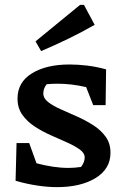

<svg xmlns="http://www.w3.org/2000/svg" viewBox="-20 -762 507 789"><path d="M44 -19 48 -174H100L130 -91Q164 -82 197 -77Q230 -72 262 -72Q287 -72 313 -76Q328 -95 328 -115Q328 -133 308 -147.5Q288 -162 257 -176Q226 -190 190.5 -205.5Q155 -221 123.5 -241.5Q92 -262 72 -290Q52 -318 52 -357Q52 -424 111 -460.5Q170 -497 266 -497Q300 -497 338 -492.5Q376 -488 416 -477L414 -330H363L334 -404Q274 -418 217 -418Q194 -418 172 -416Q158 -399 158 -378Q158 -358 178 -342.5Q198 -327 229.5 -313Q261 -299 296 -283.5Q331 -268 362.5 -248Q394 -228 414 -200.5Q434 -173 434 -134Q434 -68 373 -30.5Q312 7 214 7Q176 7 133 0.5Q90 -6 44 -19ZM149 -552 126 -592 309 -742H325L369 -660Q315 -629 260 -602.5Q205 -576 149 -552Z"/></svg>

Font: Piazzolla SemiBold
Style: Regular
Weight: 600
Designer: Juan Pablo del Peral
Foundry: Huerta Tipografica
Version: Version 1.330